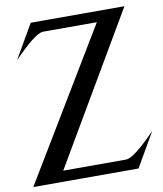

<svg xmlns="http://www.w3.org/2000/svg" viewBox="-83 -806 743 873"><g transform="rotate(-10 288.5 -369.0)"><path d="M0 0 414.6 -688H169.4L162.6 -687.5Q127.9 -684.1 27.3 -580.6L118.2 -737.8H550.8L147 -49.8H434.6L441.4 -50.3Q476.1 -53.7 576.7 -157.2L485.8 0Z"/></g></svg>

Font: Modern Antiqua
Style: Regular
Weight: 500
Version: Version 1.0